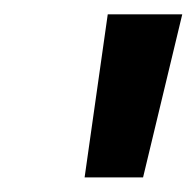

<svg xmlns="http://www.w3.org/2000/svg" viewBox="-20 -708 274 268"><path d="M234.4 -688 179.7 -460.4H98.1L130.4 -688Z"/></svg>

Font: Arimo Medium
Style: Italic
Weight: 500
Italic angle: -12°
Designer: Steve Matteson
Foundry: Monotype Imaging Inc.
Version: Version 1.33